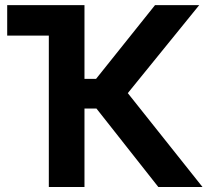

<svg xmlns="http://www.w3.org/2000/svg" viewBox="-20 -748 859 768"><path d="M245.1 -727.5V-605.5H8.8V-727.5ZM613.3 0 365.7 -314H317.9V0H175.3V-727.5H317.9V-432.6H364.3L600.1 -727.5H776.9L491.2 -375.5L790 0Z"/></svg>

Font: Inter Cardless Tabular Bold
Style: Bold
Weight: 700
Designer: Rasmus Andersson
Foundry: rsms
Version: Version 4.000;git-4fc901f